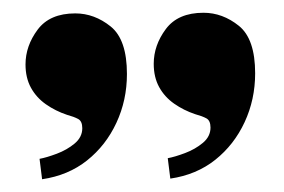

<svg xmlns="http://www.w3.org/2000/svg" viewBox="-20 -617 445 301"><path d="M247 -337 243 -369Q254 -371 270 -377Q286 -383 298 -393Q310 -403 310 -417Q310 -428 303.5 -431.5Q297 -435 286 -438Q268 -444 253 -454.5Q238 -465 229.5 -480.5Q221 -496 221 -517Q221 -546 240 -571.5Q259 -597 299 -597Q329 -597 354.5 -576.5Q380 -556 380 -502Q380 -461 363.5 -425.5Q347 -390 317.5 -366.5Q288 -343 247 -337ZM46 -336 42 -368Q53 -370 69 -376Q85 -382 97 -392Q109 -402 109 -416Q109 -427 102.5 -430.5Q96 -434 85 -437Q67 -443 52 -453.5Q37 -464 28.5 -479.5Q20 -495 20 -516Q20 -545 39 -570.5Q58 -596 98 -596Q128 -596 153.5 -575.5Q179 -555 179 -501Q179 -460 162.5 -424.5Q146 -389 116.5 -365.5Q87 -342 46 -336Z"/></svg>

Font: Frank Ruhl Libre Black
Style: Regular
Weight: 900
Designer: Yanek Iontef
Foundry: Fontef
Version: Version 6.004